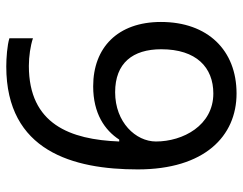

<svg xmlns="http://www.w3.org/2000/svg" viewBox="-101 -663 774 612"><g transform="rotate(90 286.0 -357.0)"><path d="M520 -409C520 -622 414 -724 278 -724C140 -724 50 -632 50 -483C50 -345 132 -267 255 -267C342 -267 395 -304 425 -350H431C425 -194 376 -62 190 -62C160 -62 126 -67 102 -75V0C124 7 165 10 192 10C462 10 520 -204 520 -409ZM278 -650C380 -650 431 -553 431 -467C431 -403 370 -337 274 -337C181 -337 137 -393 137 -484C137 -596 195 -650 278 -650Z"/></g></svg>

Font: Noto Sans Arabic UI
Style: Regular
Weight: 400
Designer: Monotype Design Team, Nadine Chahine and Nizar Qandah
Foundry: Monotype Imaging Inc.
Version: Version 2.010